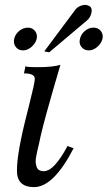

<svg xmlns="http://www.w3.org/2000/svg" viewBox="-20 -749 440 785"><path d="M281 -143Q199 16 119 16Q56 16 50 -38Q45 -98 81 -247Q86 -267 98.5 -317Q111 -367 117 -394Q123 -421 122 -430Q119 -449 78 -449L84 -478Q89 -474 143.5 -474.5Q198 -475 227 -484Q161 -260 146 -192Q144 -180 139.5 -161.5Q135 -143 132.5 -132Q130 -121 127.5 -107Q125 -93 126 -84.5Q127 -76 129.5 -67.5Q132 -59 138.5 -54.5Q145 -50 156 -49Q180 -48 205 -75.5Q230 -103 256 -152ZM399 -590Q394 -571 377.5 -557Q361 -543 343 -543Q324 -543 313 -557Q302 -571 307 -590Q311 -609 327 -622.5Q343 -636 362 -636H363Q381 -636 392 -622.5Q403 -609 399 -590ZM130 -590Q125 -571 108.5 -557Q92 -543 74 -543Q55 -543 44.5 -557Q34 -571 38 -590Q42 -609 58.5 -622.5Q75 -636 94 -636Q112 -636 123 -622.5Q134 -609 130 -590ZM351 -720Q358 -709 352.5 -691.5Q347 -674 334 -664L181 -535L161 -539L290 -712Q301 -724 319 -728Q337 -732 351 -720Z"/></svg>

Font: GFS Artemisia
Style: Italic
Weight: 400
Italic angle: -12°
Designer: Takis Katsoulidis and George D. Matthiopoulos
Foundry: George Matthiopoulos and Takis Katsoulidis
Version: Version 1.0